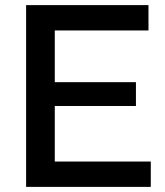

<svg xmlns="http://www.w3.org/2000/svg" viewBox="-20 -730 645 750"><path d="M569 -99V0H82V-710H560V-611H194V-409H511V-316H194V-99Z"/></svg>

Font: IngvarSans
Style: Regular
Weight: 600
Version: Version 3.000